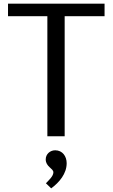

<svg xmlns="http://www.w3.org/2000/svg" viewBox="-20 -748 618 1054"><path d="M240 -659V0H335V-659H554V-728H24V-659ZM283 77C255 77 231 98 231 127C231 168 273 176 273 198C273 220 246 243 232 258L261 286C306 253 346 205 346 148C346 110 323 77 283 77Z"/></svg>

Font: Rosario
Style: Regular
Weight: 400
Designer: Hector Gatti
Foundry: Omnibus Type
Version: Version 1.100